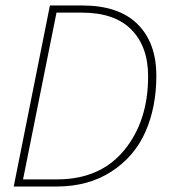

<svg xmlns="http://www.w3.org/2000/svg" viewBox="-20 -680 640 700"><path d="M30 0 162 -660H280Q413 -660 481.5 -592Q550 -524 550 -404Q550 -290 510.5 -200Q471 -110 387 -55Q303 0 186 0ZM64 -26H188Q345 -26 432.5 -132Q520 -238 520 -402Q520 -510 459 -572Q398 -634 278 -634H186Z"/></svg>

Font: TypoPRO Source Code Pro
Style: Italic
Weight: 200
Italic angle: -11°
Monospace: yes
Designer: Paul D. Hunt, Teo Tuominen
Foundry: Adobe Systems Incorporated
Version: Version 1.030;PS 1.0;hotconv 1.0.84;makeotf.lib2.5.63406